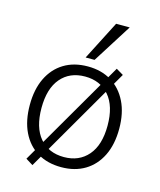

<svg xmlns="http://www.w3.org/2000/svg" viewBox="-117 -835 795 954"><g transform="rotate(15 281.0 -358.0)"><path d="M281 8Q210 8 158.5 -23Q107 -54 79 -112Q51 -170 51 -251Q51 -331 79 -389Q107 -447 158.5 -478.5Q210 -510 281 -510Q351 -510 402.5 -478.5Q454 -447 482.5 -389Q511 -331 511 -251Q511 -170 482.5 -112Q454 -54 402.5 -23Q351 8 281 8ZM281 -44Q359 -44 405 -97.5Q451 -151 451 -251Q451 -351 405 -404.5Q359 -458 281 -458Q202 -458 156.5 -404.5Q111 -351 111 -251Q111 -151 156.5 -97.5Q202 -44 281 -44ZM141 35 104 12 422 -536 459 -514ZM258 -550 361 -751H431L304 -550Z"/></g></svg>

Font: Mulish ExtraLight Light
Style: Regular
Weight: 300
Version: Version 3.603